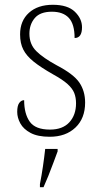

<svg xmlns="http://www.w3.org/2000/svg" viewBox="-20 -562 422 803"><path d="M188 10Q138 10 108 -6Q78 -22 65 -46Q52 -70 52 -94Q52 -120 60.5 -131.5Q69 -143 81 -143Q81 -86 104.5 -53Q128 -20 189 -20Q242 -20 270 -50.5Q298 -81 298 -130Q298 -154 290.5 -173Q283 -192 262.5 -210.5Q242 -229 202 -251Q151 -280 121 -304Q91 -328 77.5 -354.5Q64 -381 64 -418Q64 -475 101 -508.5Q138 -542 201 -542Q263 -542 293 -513Q323 -484 323 -448Q323 -403 292 -403Q292 -461 268 -487Q244 -513 197 -513Q148 -513 125.5 -486.5Q103 -460 103 -421Q103 -377 131.5 -348.5Q160 -320 217 -289Q288 -252 312 -216.5Q336 -181 336 -133Q336 -67 295.5 -28.5Q255 10 188 10ZM147 208Q154 172 159.5 134.5Q165 97 169 61H221V71Q213 92 203 119.5Q193 147 182 174Q171 201 162 221H147Z"/></svg>

Font: Noto Serif Armenian SemiCondensed ExtraLight
Style: Regular
Weight: 200
Width: 4
Designer: Monotype Design Team
Foundry: Monotype Imaging Inc.
Version: Version 2.008; ttfautohint (v1.8.4.7-5d5b)